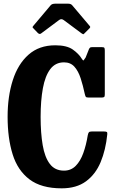

<svg xmlns="http://www.w3.org/2000/svg" viewBox="-20 -1012 620 1047"><path d="M21.5 -375Q21.5 -486.5 49.8 -574.8Q78 -663 135.8 -714Q193.5 -765 281.5 -765Q344 -765 376.8 -742Q409.5 -719 426.5 -691Q433 -680 436.2 -683.2Q439.5 -686.5 447 -698.5L465.5 -745Q469 -751 472 -753Q475 -755 485.5 -755H534Q546 -755 548.8 -751.5Q551.5 -748 551.5 -736V-497.5Q551.5 -486.5 548 -483.2Q544.5 -480 533 -480H464.5Q450.5 -480 447.8 -484.2Q445 -488.5 442.5 -499Q432.5 -546 419.8 -585.2Q407 -624.5 385.8 -648.2Q364.5 -672 329 -672Q282 -672 254 -634.8Q226 -597.5 213.8 -530.5Q201.5 -463.5 201.5 -375Q201.5 -286.5 212.8 -220.5Q224 -154.5 251.8 -118Q279.5 -81.5 329 -81.5Q367 -81.5 392.8 -107.5Q418.5 -133.5 434.2 -177.2Q450 -221 458.5 -274Q461 -286.5 464.8 -290.8Q468.5 -295 480.5 -295H547Q559.5 -295 562.8 -292Q566 -289 565 -279.5Q556.5 -194.5 528.8 -128Q501 -61.5 449 -23.2Q397 15 316.5 15Q205 15 140.5 -34Q76 -83 48.8 -170.8Q21.5 -258.5 21.5 -375ZM186 -832.5 163.5 -856Q157.5 -861.5 157.5 -863.8Q157.5 -866 162.5 -872L256.5 -983.5Q263.5 -992 283 -992H350.5Q366.5 -992 373.5 -983.5L469.5 -870Q475 -864.5 468 -857.5L441 -830.5Q435.5 -825 433.5 -825.2Q431.5 -825.5 425 -830L327.5 -902.5Q314.5 -912 302.5 -903L204 -829.5Q195.5 -823 186 -832.5Z"/></svg>

Font: Besley* Condensed
Style: Bold
Weight: 700
Width: 3
Designer: Owen Earl
Foundry: indestructible type*
Version: Version 3.000; ttfautohint (v1.8.3)